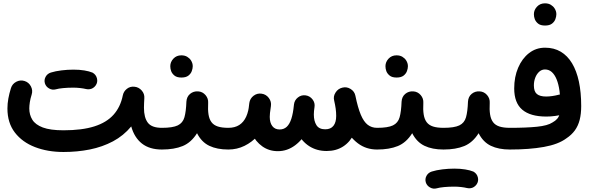

<svg xmlns="http://www.w3.org/2000/svg" viewBox="-20 -849 3512 1145"><path d="M24.3 -202.1Q24.3 -116.3 68.6 -58.7Q112.9 -1 188.7 28.2Q264.5 57.4 358.5 57.4Q441 57.4 515.9 42.4Q590.8 27.3 653.7 -6.1Q716.7 -39.6 762.6 -95Q781.1 -28.6 826.5 7.1Q871.9 42.7 945.3 42.7H945.8Q972.8 42.7 991.5 23.6Q1010.1 4.5 1010.1 -22Q1010.1 -49 991.5 -67.8Q972.8 -86.7 945.8 -86.7H945.3Q885.1 -86.7 861.8 -117.1Q838.5 -147.5 838.5 -206.5Q838.5 -219.8 839.2 -233.9Q839.8 -247.9 840.7 -263.3Q842.7 -289.2 825.2 -309.2Q807.7 -329.2 782.2 -331.8Q755.9 -334.7 736.5 -319.2Q717 -303.7 712.4 -280.3Q698.5 -211.1 657 -164.7Q615.6 -118.4 542.3 -95.2Q469 -72 358.5 -72Q280 -72 235.5 -88.7Q191 -105.5 172.9 -134.9Q154.7 -164.4 154.7 -202.1Q154.7 -218.6 157.9 -239.5Q161.1 -260.4 168.8 -284.9Q176.8 -310.3 164.2 -334.2Q151.7 -358 126.3 -366Q101 -373.9 77.1 -361.4Q53.2 -348.9 45.3 -323.5Q35.3 -291.9 29.8 -261.5Q24.3 -231.1 24.3 -202.1ZM247.7 -352.2Q253.8 -332.2 272.9 -321.4Q292 -310.7 312.3 -316.2Q329.7 -321.2 357.3 -323.7Q384.9 -326.3 418 -326.3Q432.9 -326.3 445 -333.6Q457.2 -340.8 464.4 -353.2Q471.7 -365.6 471.7 -380Q471.7 -402.1 455.9 -417.9Q440.1 -433.7 418 -433.7Q382.6 -433.7 346.6 -429.3Q310.5 -424.9 283.3 -416.4Q262.3 -409.7 252.1 -391.1Q241.9 -372.4 247.7 -352.2ZM364.3 -380Q364.3 -357.9 380.1 -342.1Q395.9 -326.3 418 -326.3Q437.6 -326.3 458.4 -323.9Q479.1 -321.5 493.2 -318Q504 -315.6 514.6 -317Q525.3 -318.4 534.5 -324.1Q543.7 -329.8 550.8 -339.7Q564 -358.9 558.2 -381.7Q552.5 -404.4 531.6 -416Q511.7 -424.2 482.6 -429Q453.5 -433.7 418 -433.7Q395.9 -433.7 380.1 -417.9Q364.3 -402.1 364.3 -380Z M880.6 -22Q880.6 4.5 900 23.6Q919.3 42.7 945.8 42.7Q1018.8 42.7 1069.5 21.9Q1120.1 1.1 1155 -54.6Q1181.8 -1.7 1228.1 20.5Q1274.5 42.7 1341.3 42.7H1341.8Q1368.8 42.7 1387.5 23.6Q1406.1 4.5 1406.1 -22Q1406.1 -49 1387.5 -67.8Q1368.8 -86.7 1341.8 -86.7H1341.3Q1303.8 -86.7 1279.3 -94.6Q1254.8 -102.5 1241.4 -120.2Q1228 -137.9 1223.5 -166.3Q1219 -194.6 1221.3 -235.4Q1223.1 -261.5 1205.6 -282Q1188 -302.5 1161.3 -304.1Q1133.9 -305.9 1113.6 -289.2Q1093.4 -272.5 1091.6 -242.6Q1089.5 -184 1079.9 -149.8Q1070.3 -115.7 1040 -101.2Q1009.6 -86.7 945.8 -86.7Q919.3 -86.7 900 -67.8Q880.6 -49 880.6 -22ZM995.5 -454.3Q995.5 -439.2 1000.6 -425Q1006.2 -409.9 1020.5 -398.3Q1034.8 -386.6 1062 -386.6Q1088.6 -386.6 1103.3 -397.9Q1118 -409.3 1123.7 -425.1Q1129.4 -440.9 1129.4 -454.1Q1129.4 -472.3 1118.9 -488.8Q1110.8 -501.6 1096.4 -510.3Q1082 -519 1061.3 -519Q1032.6 -519 1014 -499.2Q995.5 -479.4 995.5 -454.3Z M1277.1 -22Q1277.1 4.5 1296.2 23.6Q1315.3 42.7 1341.8 42.7Q1393.4 42.7 1438 20.8Q1482.5 -1.1 1516.4 -38.5Q1550.2 -75.8 1570.8 -122.8Q1591.4 -169.8 1595.6 -220Q1597.8 -246.6 1580.5 -267.5Q1563.2 -288.3 1536.9 -290.6Q1510.5 -293 1489.7 -275.6Q1468.9 -258.3 1466.6 -231.6Q1462.9 -185.7 1448.1 -153.2Q1433.3 -120.7 1407 -103.7Q1380.7 -86.7 1341.8 -86.7Q1315.3 -86.7 1296.2 -67.8Q1277.1 -49 1277.1 -22ZM1459.4 -156.7Q1459.4 -100.1 1481.9 -52.3Q1504.4 -4.5 1544.5 24Q1584.6 52.5 1637.2 52.5Q1693.2 52.5 1740.2 17.3Q1787.1 -17.9 1817.9 -78.4Q1848.6 -138.8 1855.8 -213.4Q1858.5 -239 1841.8 -258.4Q1825.1 -277.8 1800.2 -280.5Q1775.1 -283.2 1755.4 -266.8Q1735.7 -250.4 1733 -224.9Q1728.1 -173.5 1717.5 -140.9Q1706.9 -108.3 1689.8 -92.6Q1672.6 -76.9 1647.5 -76.9Q1619.3 -76.9 1604 -97Q1588.7 -117.2 1588.7 -152Q1588.7 -161.7 1590 -174.8Q1591.3 -187.9 1595.6 -216.4Q1599.6 -242.8 1583.3 -264.6Q1566.9 -286.5 1540.5 -290.3Q1514.2 -294.4 1492.6 -278.3Q1471.1 -262.1 1466.9 -235.5Q1462.3 -202.5 1460.8 -186.2Q1459.4 -169.9 1459.4 -156.7ZM1729.1 -177.9Q1729.1 -110.1 1754 -58.3Q1778.9 -6.6 1823.8 22.5Q1868.7 51.5 1928.1 51.5Q1984.9 51.5 2026.6 24.4Q2068.4 -2.8 2091.3 -51.8Q2114.3 -100.7 2114.3 -165.9Q2114.3 -184.3 2113.2 -199.5Q2112.2 -214.6 2108.9 -232.8Q2105.6 -251.1 2099.4 -277.6Q2093.3 -303.6 2070.3 -318Q2047.2 -332.4 2021.5 -326.3Q1995.8 -320.3 1981.3 -297.5Q1966.8 -274.7 1972.9 -248.8Q1978.6 -224.1 1981.8 -201.8Q1984.9 -179.6 1984.9 -157.8Q1984.9 -119.5 1968.5 -98.7Q1952.1 -77.9 1919.7 -77.9Q1882.9 -77.9 1867.2 -102.5Q1851.6 -127.2 1851.6 -166.1Q1851.6 -185.7 1855.5 -210.1Q1859.7 -235.2 1844.1 -255.8Q1828.5 -276.4 1803.5 -280.2Q1778.4 -283.9 1757.8 -268.6Q1737.2 -253.3 1733.4 -228.1Q1729.1 -200.1 1729.1 -177.9ZM1972.9 -248.8Q1995.4 -163.3 2030.2 -97.5Q2065.1 -31.6 2114.2 5.6Q2163.3 42.7 2228.5 42.7H2229Q2256 42.7 2274.7 23.6Q2293.3 4.5 2293.3 -22Q2293.3 -49 2274.7 -67.8Q2256 -86.7 2229 -86.7H2228.5Q2196.5 -86.7 2173 -104.7Q2149.4 -122.7 2131.7 -164.7Q2114 -206.7 2099.4 -278Q2094.4 -303.8 2070.8 -318.5Q2047.2 -333.1 2021.5 -326.3Q1996.2 -319.6 1981.2 -297.1Q1966.2 -274.7 1972.9 -248.8Z M2163.8 -22Q2163.8 4.5 2183.2 23.6Q2202.5 42.7 2229 42.7Q2302 42.7 2352.7 21.9Q2403.3 1.1 2438.2 -54.6Q2465 -1.7 2511.4 20.5Q2557.7 42.7 2624.5 42.7H2625Q2652 42.7 2670.7 23.6Q2689.3 4.5 2689.3 -22Q2689.3 -49 2670.7 -67.8Q2652 -86.7 2625 -86.7H2624.5Q2587 -86.7 2562.5 -94.6Q2538 -102.5 2524.6 -120.2Q2511.2 -137.9 2506.7 -166.3Q2502.2 -194.6 2504.5 -235.4Q2506.3 -261.5 2488.8 -282Q2471.2 -302.5 2444.5 -304.1Q2417.1 -305.9 2396.9 -289.2Q2376.6 -272.5 2374.8 -242.6Q2372.7 -184 2363.1 -149.8Q2353.5 -115.7 2323.2 -101.2Q2292.8 -86.7 2229 -86.7Q2202.5 -86.7 2183.2 -67.8Q2163.8 -49 2163.8 -22ZM2278.7 -454.3Q2278.7 -439.2 2283.8 -425Q2289.4 -409.9 2303.7 -398.3Q2318 -386.6 2345.2 -386.6Q2371.8 -386.6 2386.5 -397.9Q2401.2 -409.3 2406.9 -425.1Q2412.6 -440.9 2412.6 -454.1Q2412.6 -472.3 2402.1 -488.8Q2394 -501.6 2379.6 -510.3Q2365.2 -519 2344.5 -519Q2315.8 -519 2297.2 -499.2Q2278.7 -479.4 2278.7 -454.3Z M2559.8 -22Q2559.8 4.5 2579.2 23.6Q2598.5 42.7 2625 42.7Q2698 42.7 2748.7 21.9Q2799.3 1.1 2834.2 -54.6Q2861 -1.7 2907.3 20.5Q2953.7 42.7 3020.5 42.7H3021Q3048 42.7 3066.7 23.6Q3085.3 4.5 3085.3 -22Q3085.3 -49 3066.7 -67.8Q3048 -86.7 3021 -86.7H3020.5Q2983 -86.7 2958.5 -94.6Q2934 -102.5 2920.6 -120.2Q2907.2 -137.9 2902.7 -166.3Q2898.2 -194.6 2900.5 -235.4Q2902.3 -261.5 2884.8 -282Q2867.2 -302.5 2840.5 -304.1Q2813.1 -305.9 2792.8 -289.2Q2772.6 -272.5 2770.8 -242.6Q2768.7 -184 2759.1 -149.8Q2749.5 -115.7 2719.2 -101.2Q2688.8 -86.7 2625 -86.7Q2598.5 -86.7 2579.2 -67.8Q2559.8 -49 2559.8 -22ZM2519.2 238.2Q2525.3 258.2 2544.4 268.9Q2563.5 279.7 2583.7 274.2Q2601.2 269.2 2628.8 266.6Q2656.4 264 2689.5 264Q2704.3 264 2716.5 256.8Q2728.6 249.5 2735.9 237.1Q2743.2 224.7 2743.2 210.3Q2743.2 188.2 2727.4 172.4Q2711.5 156.6 2689.5 156.6Q2654.1 156.6 2618 161Q2582 165.4 2554.8 174Q2533.8 180.7 2523.6 199.3Q2513.4 217.9 2519.2 238.2ZM2635.7 210.3Q2635.7 232.4 2651.6 248.2Q2667.4 264 2689.5 264Q2709.1 264 2729.9 266.4Q2750.6 268.8 2764.6 272.3Q2775.5 274.8 2786.1 273.4Q2796.8 272 2806 266.2Q2815.2 260.5 2822.3 250.6Q2835.4 231.4 2829.7 208.7Q2824 185.9 2803.1 174.3Q2783.2 166.1 2754.1 161.4Q2725 156.6 2689.5 156.6Q2667.4 156.6 2651.6 172.4Q2635.7 188.2 2635.7 210.3Z M2956.3 -22Q2956.3 4.5 2975.4 23.6Q2994.5 42.7 3021 42.7Q3137 42.7 3223.4 27.3Q3309.8 11.8 3357.4 -23.8Q3388.4 -44.3 3408.1 -71.3Q3427.7 -98.3 3436.9 -134.1Q3446 -169.9 3446 -216.7Q3446 -298 3432.3 -362.3Q3418.5 -426.6 3391.4 -471.7Q3364.3 -516.8 3324 -540.7Q3283.7 -564.6 3230.6 -564.6Q3176.3 -564.6 3134.8 -532.2Q3093.4 -499.9 3069.9 -444.9Q3046.5 -390 3046.5 -321.7Q3046.5 -235.5 3094.7 -194.7Q3142.8 -153.9 3238.3 -153.9Q3263.5 -153.9 3290.3 -157.5Q3317.1 -161.1 3344 -168.1Q3367.7 -174.2 3380.6 -197Q3393.6 -219.8 3384.9 -245.1Q3377.8 -266.4 3356.9 -278.1Q3336.1 -289.8 3312.7 -284.3Q3292.4 -278.9 3273.1 -276.2Q3253.9 -273.4 3236.8 -273.4Q3199.8 -273.4 3181.8 -288.3Q3163.8 -303.2 3163.8 -339.6Q3163.8 -364.5 3172.2 -386.1Q3180.5 -407.7 3195.6 -421.3Q3210.7 -434.8 3229.9 -434.8Q3253.2 -434.8 3270.4 -419.6Q3287.7 -404.4 3299.4 -375.7Q3311.2 -346.9 3316.8 -306Q3322.5 -265.1 3322.5 -214.1Q3322.5 -188.8 3318 -171Q3313.5 -153.1 3303 -140.7Q3292.5 -128.4 3274.8 -118.8Q3246.3 -99.7 3182.3 -93.2Q3118.3 -86.7 3021 -86.7Q2994.5 -86.7 2975.4 -67.8Q2956.3 -49 2956.3 -22ZM3163.9 -764.4Q3163.9 -749.3 3169.1 -735.1Q3174.7 -720 3189 -708.3Q3203.2 -696.7 3230.5 -696.7Q3257.1 -696.7 3271.8 -708Q3286.5 -719.4 3292.2 -735.2Q3297.9 -751 3297.9 -764.2Q3297.9 -782.3 3287.4 -798.8Q3279.3 -811.6 3264.9 -820.4Q3250.5 -829.1 3229.7 -829.1Q3201 -829.1 3182.5 -809.3Q3163.9 -789.4 3163.9 -764.4Z"/></svg>

Font: Mikhak VF
Style: Regular
Weight: 100
Designer: Amin Abedi
Version: Version 3.001